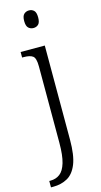

<svg xmlns="http://www.w3.org/2000/svg" viewBox="-148 -792 568 1075"><g transform="rotate(-15 136.0 -254.5)"><path d="M142 -647Q125 -647 113 -658Q101 -669 101 -698Q101 -727 113 -738Q125 -749 142 -749Q159 -749 170.5 -738Q182 -727 182 -698Q182 -669 170.5 -658Q159 -647 142 -647ZM5 240V203H12Q44 203 67 185.5Q90 168 102.5 126Q115 84 115 11V-432Q115 -480 98.5 -492Q82 -504 46 -504H37V-536H177V10Q177 100 157 150Q137 200 101 220Q65 240 19 240Z"/></g></svg>

Font: Noto Serif Armenian SemiCondensed Light
Style: Regular
Weight: 300
Width: 4
Designer: Monotype Design Team
Foundry: Monotype Imaging Inc.
Version: Version 2.008; ttfautohint (v1.8.4.7-5d5b)